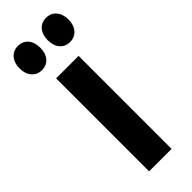

<svg xmlns="http://www.w3.org/2000/svg" viewBox="-237 -710 730 730"><g transform="rotate(-45 128.5 -345.0)"><path d="M68.3 0V-500H189.2V0ZM204.2 -560Q178.3 -560 163.3 -577.9Q148.3 -595.8 148.3 -625Q148.3 -654.2 163.3 -672.1Q178.3 -690 204.2 -690Q229.2 -690 244.6 -672.1Q260 -654.2 260 -625Q260 -595.8 244.6 -577.9Q229.2 -560 204.2 -560ZM52.5 -560Q27.5 -560 12.1 -577.9Q-3.3 -595.8 -3.3 -625Q-3.3 -654.2 12.1 -672.1Q27.5 -690 52.5 -690Q78.3 -690 93.3 -672.1Q108.3 -654.2 108.3 -625Q108.3 -595.8 93.3 -577.9Q78.3 -560 52.5 -560Z"/></g></svg>

Font: Funnel Sans SemiBold
Style: Regular
Weight: 600
Designer: NORD ID, Kristian Moeller
Foundry: Dicotype
Version: Version 1.000